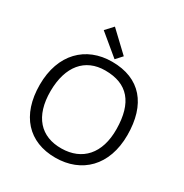

<svg xmlns="http://www.w3.org/2000/svg" viewBox="-220 -1155 1275 1334"><g transform="rotate(30 417.0 -488.0)"><path d="M65.4 -376C65.4 -131.3 197.8 9.8 411.1 9.8C621.6 9.8 768.1 -131.3 768.1 -376C768.1 -621.6 648.4 -765.6 421.9 -765.6C212.4 -765.6 65.4 -621.6 65.4 -376ZM152.3 -376C153.8 -574.2 249.5 -689 411.1 -689C591.3 -689 679.2 -585 681.6 -376C684.1 -177.7 580.6 -68.8 418 -66.9C252 -64.5 151.4 -171.4 152.3 -376ZM472.2 -838.4 315.9 -986.3 260.7 -926.3 426.8 -788.6Z"/></g></svg>

Font: Duru Sans
Style: Regular
Weight: 400
Designer: Onur Yazıcıgil
Foundry: Onur Yazıcıgil
Version: Version 1.002